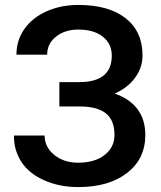

<svg xmlns="http://www.w3.org/2000/svg" viewBox="-20 -740 644 769"><path d="M427.7 -517.1Q427.7 -411.1 296.9 -411.1H217.8V-313.5H301.3Q368.7 -313.5 403.6 -286.4Q438.5 -259.3 438.5 -199.2Q438.5 -149.9 398.7 -119.1Q358.9 -88.4 293.5 -88.4Q234.9 -88.4 196.8 -119.9Q158.7 -151.4 158.7 -197.3H35.6Q35.6 -137.2 66.2 -90.8Q96.7 -44.4 157.5 -17.6Q218.3 9.3 293.5 9.3Q415.5 9.3 488.8 -47.1Q562 -103.5 562 -199.2Q562 -261.2 530.5 -303Q499 -344.7 439.5 -365.2Q492.2 -388.7 521.5 -429.2Q550.8 -469.7 550.8 -518.1Q550.8 -613.8 483.2 -667Q415.5 -720.2 293.5 -720.2Q224.6 -720.2 167.5 -695.1Q110.4 -669.9 78.1 -624.5Q45.9 -579.1 45.9 -521H168.9Q168.9 -565.4 204.6 -593.5Q240.2 -621.6 293.5 -621.6Q355.5 -621.6 391.6 -593.3Q427.7 -564.9 427.7 -517.1Z"/></svg>

Font: FAU Chimera Medium
Style: Regular
Weight: 500
Version: Version 1.002;hotconv 1.0.117;makeotfexe 2.5.65602